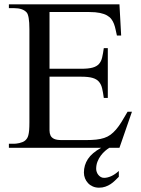

<svg xmlns="http://www.w3.org/2000/svg" viewBox="-20 -682 651 886"><path d="M531.2 0H21V-18.6H43.9Q48.3 -18.6 54.9 -19.3Q61.5 -20 69.1 -21.7Q76.7 -23.4 84 -26.4Q91.3 -29.3 96.2 -33.7Q101.1 -38.1 104.7 -43.5Q108.4 -48.8 110.8 -58.1Q113.3 -67.4 114.5 -81.5Q115.7 -95.7 115.7 -117.7V-547.4Q115.7 -579.6 112.3 -598.9Q108.9 -618.2 103 -624.5Q85.4 -644.5 43.9 -644.5H21V-662.1H531.2L539.1 -518.1H519.5Q516.1 -532.2 513.4 -545.7Q510.7 -559.1 506.1 -571.3Q501.5 -583.5 494.1 -593.5Q486.8 -603.5 473.9 -610.8Q460.9 -618.2 441.2 -622.3Q421.4 -626.5 392.1 -626.5H208.5V-364.7H354.5Q388.2 -364.7 407.5 -370.1Q426.8 -375.5 437 -387.2Q447.3 -398.9 451.4 -417Q455.6 -435.1 459 -460H477.5V-230H459Q455.6 -255.9 451.2 -274.4Q446.8 -293 436.5 -304.9Q426.3 -316.9 407.2 -322.5Q388.2 -328.1 354.5 -328.1H208.5V-80.1Q208.5 -66.9 213.1 -56.9Q217.8 -46.9 229.5 -41.3Q241.2 -35.6 264.6 -35.6H376.5Q403.3 -35.6 423.8 -37.8Q444.3 -40 460.7 -45.4Q477.1 -50.8 490 -60.3Q502.9 -69.8 515.4 -84.2Q527.8 -98.6 540.5 -118.9Q553.2 -139.2 568.8 -166.5H588.9ZM528.3 133.8Q520 142.1 510.7 151.1Q501.5 160.2 490.5 167.5Q479.5 174.8 466.3 179.4Q453.1 184.1 437 184.1Q421.4 184.1 408.4 178.5Q395.5 172.9 386.5 163.3Q377.4 153.8 372.3 141.1Q367.2 128.4 367.2 114.3Q367.2 80.1 385.7 51.8Q404.3 23.4 446.8 0H484.4Q475.6 5.4 465.1 14.4Q454.6 23.4 445.3 35.9Q436 48.3 429.9 63.7Q423.8 79.1 423.8 97.2Q423.8 104 426.3 111.3Q428.7 118.7 433.6 124.8Q438.5 130.9 445.1 134.8Q451.7 138.7 460.4 138.7Q475.6 138.7 493.2 130.9Q510.7 123 528.3 106.9Z"/></svg>

Font: Doulos SIL Phon
Style: Regular
Weight: 400
Designer: Walt Agee, Victor Gaultney, Peter Martin, Debbi Hosken, Becca Hirsbrunner
Foundry: SIL International
Version: Version 5.000